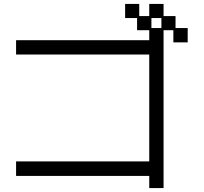

<svg xmlns="http://www.w3.org/2000/svg" viewBox="-20 -869 1040 979"><path d="M62 -46H741V-591H62V-664H741V-715H679V-777H618V-849H690V-787H741V-849H814V-787H875V-726H937V-653H864V-715H814V90H741V28H62ZM803 -726V-777H752V-726Z"/></svg>

Font: DotGothic16
Style: Regular
Weight: 400
Designer: Fontworks Inc.
Foundry: Fontworks Inc.
Version: Version 1.100